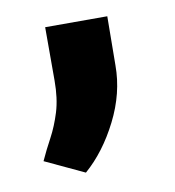

<svg xmlns="http://www.w3.org/2000/svg" viewBox="-48 -168 367 403"><g transform="rotate(-10 135.0 33.5)"><path d="M205.6 -124 204.6 -19.5Q204.6 39.6 175.5 97.2Q146.5 154.8 104.5 191.4L21 152.3Q31.2 129.9 43.5 107.2Q55.7 84.5 64.5 56.2Q73.2 27.8 73.2 -10.3V-124Z"/></g></svg>

Font: Vazirmatn RD UI Black
Style: Regular
Weight: 900
Designer: Saber Rastikerdar
Foundry: Saber Rastikerdar
Version: Version 33.003